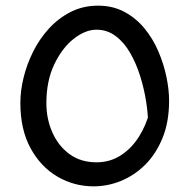

<svg xmlns="http://www.w3.org/2000/svg" viewBox="-20 -728 670 679"><path d="M52 -364Q52 -407 63.5 -454Q75 -501 97.5 -546Q120 -591 153.5 -627.5Q187 -664 230.5 -686Q274 -708 327 -708Q379 -708 420 -686Q461 -664 491 -627.5Q521 -591 540 -546.5Q559 -502 568.5 -456.5Q578 -411 578 -372Q578 -297 555 -240.5Q532 -184 494 -146Q456 -108 408.5 -88.5Q361 -69 311 -69Q242 -69 183 -103.5Q124 -138 88 -204Q52 -270 52 -364ZM144 -363Q144 -307 165.5 -259Q187 -211 226.5 -182.5Q266 -154 321 -154Q369 -154 407 -178.5Q445 -203 471 -244Q497 -285 509 -333L504 -283Q504 -322 497 -367.5Q490 -413 476 -458Q462 -503 440.5 -540.5Q419 -578 389 -600.5Q359 -623 321 -623Q282 -623 241 -591Q200 -559 172 -500.5Q144 -442 144 -363Z"/></svg>

Font: Kufam
Style: Regular
Weight: 400
Designer: Wael Morcos, Artur Schmal
Foundry: Original Type
Version: Version 1.301; ttfautohint (v1.8.3)